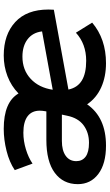

<svg xmlns="http://www.w3.org/2000/svg" viewBox="200 -780 587 1027"><g transform="rotate(-90 493.5 -266.5)"><path d="M956 -301Q956 -282 955 -272L528 -194Q538 -146 576 -122.5Q614 -99 682 -99Q772 -99 832 -154L886 -67Q799 7 669 7Q597 7 540 -18.5Q483 -44 449 -94Q379 7 228 7Q131 7 76.5 -34Q22 -75 22 -144Q22 -222 82.5 -267Q143 -312 259 -312H411L412 -317Q415 -334 415 -347Q415 -390 385 -412.5Q355 -435 297 -435Q253 -435 208.5 -421.5Q164 -408 132 -386L97 -481Q140 -510 200 -525Q260 -540 318 -540Q461 -540 507 -461Q547 -500 599.5 -520Q652 -540 710 -540Q822 -540 889 -478.5Q956 -417 956 -301ZM527 -278 839 -335Q833 -385 797 -412.5Q761 -440 704 -440Q633 -440 585.5 -396Q538 -352 527 -278ZM388 -201 394 -229H253Q202 -229 173.5 -208.5Q145 -188 145 -152Q145 -120 169 -102Q193 -84 243 -84Q298 -84 337 -113Q376 -142 388 -201Z"/></g></svg>

Font: Montserrat Alternates SemiBold
Style: Italic
Weight: 600
Italic angle: -11.3°
Designer: Julieta Ulanovsky
Foundry: Julieta Ulanovsky
Version: Version 7.200